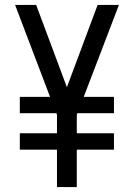

<svg xmlns="http://www.w3.org/2000/svg" viewBox="-20 -755 540 775"><path d="M210 0H290V-151H440V-217H290V-291L292 -298H440V-364H318L460 -735H374L250 -403L126 -735H41L182 -364H60V-298H208L210 -291V-217H60V-151H210Z"/></svg>

Font: Iosevka SS09
Style: Regular
Weight: 400
Monospace: yes
Designer: Belleve Invis
Foundry: Belleve Invis
Version: Version 5.2.1; ttfautohint (v1.8.3)